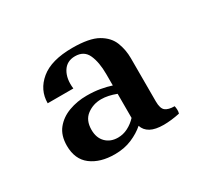

<svg xmlns="http://www.w3.org/2000/svg" viewBox="-79 -768 574 538"><g transform="rotate(-30 208.0 -499.0)"><path d="M330 -551V-411Q330 -388 339.5 -380.5Q349 -373 369 -373Q370 -369 370.5 -362Q371 -355 369 -349Q355 -346 341.5 -344.5Q328 -343 317 -343Q290 -343 274.5 -351.5Q259 -360 254 -376L248 -405V-547Q248 -585 237 -609.5Q226 -634 197 -634Q170 -634 157 -612.5Q144 -591 148 -558H65Q65 -601 99.5 -629.5Q134 -658 202 -658Q257 -658 284 -642.5Q311 -627 320.5 -602.5Q330 -578 330 -551ZM157 -340Q110 -340 81 -362Q52 -384 52 -428Q52 -461 68.5 -481.5Q85 -502 112 -512Q139 -522 170 -522Q194 -522 213.5 -518.5Q233 -515 248 -510V-483Q222 -493 200 -493Q174 -493 154 -478Q134 -463 134 -432Q134 -406 149 -391Q164 -376 188 -376Q205 -376 220.5 -384Q236 -392 248 -405L254 -376Q237 -361 212.5 -350.5Q188 -340 157 -340Z"/></g></svg>

Font: Poltawski Nowy SemiBold
Style: Regular
Weight: 600
Version: Version 1.001;gftools[0.9.25]